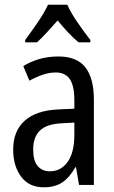

<svg xmlns="http://www.w3.org/2000/svg" viewBox="-20 -786 484 816"><path d="M228 -546Q307 -546 343 -499.5Q379 -453 379 -363V0H316L303 -75H300Q276 -32 245 -11Q214 10 166 10Q103 10 69.5 -35.5Q36 -81 36 -150Q36 -229 85 -273Q134 -317 229 -321L296 -324V-359Q296 -422 276.5 -450Q257 -478 217 -478Q190 -478 162 -468.5Q134 -459 105 -443L79 -505Q111 -525 148.5 -535.5Q186 -546 228 -546ZM296 -265 242 -262Q178 -259 149.5 -231Q121 -203 121 -151Q121 -103 140 -80.5Q159 -58 192 -58Q239 -58 267.5 -98Q296 -138 296 -213ZM266 -766Q281 -732 310 -690Q339 -648 364 -616V-606H314Q292 -624 269.5 -648Q247 -672 225 -699Q201 -672 178.5 -647.5Q156 -623 137 -606H87V-616Q113 -651 141 -692Q169 -733 184 -766Z"/></svg>

Font: Avrile Sans Condensed
Style: Regular
Weight: 400
Width: 3
Designer: Monotype Design Team
Foundry: Monotype Imaging Inc.
Version: Version 2.001;September 10, 2019;FontCreator 11.5.0.2425 64-